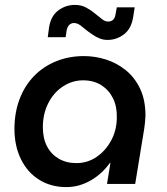

<svg xmlns="http://www.w3.org/2000/svg" viewBox="-20 -751 683 784"><path d="M251 13Q188 13 140 -17Q92 -47 65.5 -101Q39 -155 39 -225Q39 -290 59.5 -345Q80 -400 118 -439.5Q156 -479 208.5 -500.5Q261 -522 323 -522Q368 -522 412.5 -508Q457 -494 493.5 -464.5Q530 -435 552 -389Q574 -343 574 -278Q573 -263 572 -250.5Q571 -238 569 -226L532 0H417L431 -86H429Q396 -40 349 -13.5Q302 13 251 13ZM292 -85Q337 -85 374 -110Q411 -135 434 -177.5Q457 -220 457 -272Q458 -316 441.5 -349.5Q425 -383 394 -403Q363 -423 319 -423Q275 -423 237 -398Q199 -373 177 -329.5Q155 -286 155 -232Q155 -186 172 -153.5Q189 -121 220 -103Q251 -85 292 -85ZM419 -588Q402 -588 387 -594Q372 -600 360.5 -608Q349 -616 339 -623Q323 -636 309.5 -646.5Q296 -657 282 -657Q271 -657 263 -649.5Q255 -642 252 -626L248 -599H175L180 -637Q187 -685 217.5 -708Q248 -731 286 -731Q311 -731 331 -720.5Q351 -710 365 -698Q381 -686 394.5 -674.5Q408 -663 422 -663Q434 -663 442 -670.5Q450 -678 452 -694L457 -721H530L524 -683Q517 -635 487 -611.5Q457 -588 419 -588Z"/></svg>

Font: MuseoModerno Medium
Style: Italic
Weight: 500
Italic angle: -9°
Designer: Pablo Cosgaya, Héctor Gatti, Marcela Romero, and the Authors of The MuseoModerno Project.
Foundry: Omnibus-Type Team
Version: Version 1.003